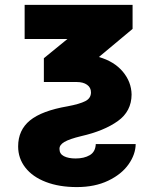

<svg xmlns="http://www.w3.org/2000/svg" viewBox="-20 -550 619 780"><path d="M518.6 -530.3V-432.6L381.8 -318.4Q444.3 -300.3 479 -258.8Q513.7 -217.3 514.6 -166Q514.2 -97.7 458.3 -57.9Q402.3 -18.1 310.5 2.9Q261.7 14.6 241.2 26.9Q220.7 39.1 221.7 55.7Q221.7 75.2 239.7 84.5Q257.8 93.8 287.1 93.8Q321.8 93.8 344.7 80.3Q367.7 66.9 369.1 35.2H531.2Q530.8 77.1 502.2 117.7Q473.6 158.2 419.4 184.1Q365.2 210 292 210Q220.2 210 166.3 189.2Q112.3 168.5 83 130.9Q53.7 93.3 53.7 44.9Q53.7 -21.5 101.8 -60.8Q149.9 -100.1 254.9 -118.2Q303.7 -127.4 326.7 -139.2Q349.6 -150.9 349.6 -174.8Q349.6 -194.3 333.7 -205.6Q317.9 -216.8 292 -216.8H158.2V-313.5L253.9 -391.6H80.1V-530.3Z"/></svg>

Font: Pretendard JP Black
Style: Regular
Weight: 900
Designer: Base glyphs from Inter by Rasmus Andersson; Hangeul glyphs from Noto Sans CJK(Source Han Sans) by Jang Soo-young and Kan
Foundry: Kil Hyung-jin
Version: Version 1.309